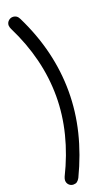

<svg xmlns="http://www.w3.org/2000/svg" viewBox="-192 -821 639 1094"><g transform="rotate(-20 128.0 -274.0)"><path d="M49 234Q33 234 22 223Q11 212 11 196Q11 187 16 175Q71 64 99.5 -49Q128 -162 128 -274Q128 -499 17 -722Q12 -732 11 -744Q11 -760 22.5 -771Q34 -782 49 -782Q75 -782 87 -756Q146 -636 175 -516Q204 -396 204 -275Q204 -154 174.5 -33.5Q145 87 87 208Q79 222 70.5 228Q62 234 49 234Z"/></g></svg>

Font: Comfortaa
Style: Regular
Weight: 400
Designer: Johan Aakerlund
Foundry: Johan Aakerlund
Version: Version 3.104; ttfautohint (v1.8.1.43-b0c9)